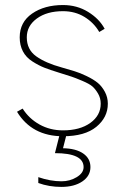

<svg xmlns="http://www.w3.org/2000/svg" viewBox="-20 -526 498 766"><path d="M132.8 180.7Q180.7 197.3 225.6 197.3Q258.8 197.3 286.1 180.7Q313.5 164.1 313.5 140.6Q313.5 85 199.2 85L219.7 3.9H247.1L231.4 65.4Q283.2 66.4 312 86.4Q340.8 106.4 340.8 140.6Q340.8 175.8 308.6 197.8Q276.4 219.7 224.6 219.7Q175.8 219.7 132.8 204.1ZM47.9 -80.1 70.3 -92.8Q95.7 -52.7 137.7 -29.3Q179.7 -5.9 231.4 -5.9Q298.8 -5.9 340.3 -35.6Q381.8 -65.4 381.8 -112.3Q381.8 -134.8 371.1 -152.8Q360.4 -170.9 348.6 -181.2Q336.9 -191.4 308.1 -203.6Q279.3 -215.8 265.6 -220.2Q252 -224.6 214.8 -236.3Q179.7 -247.1 157.2 -255.9Q134.8 -264.6 109.4 -280.8Q84 -296.9 71.3 -321.3Q58.6 -345.7 58.6 -377Q58.6 -437.5 107.9 -471.7Q157.2 -505.9 231.4 -505.9Q287.1 -505.9 331.5 -478.5Q376 -451.2 397.5 -411.1L376 -398.4Q354.5 -435.5 316.9 -458.5Q279.3 -481.4 231.4 -481.4Q167 -481.4 127 -452.1Q86.9 -422.9 86.9 -377Q86.9 -328.1 124.5 -301.3Q162.1 -274.4 226.6 -256.8Q256.8 -248 277.8 -241.7Q298.8 -235.4 326.2 -222.2Q353.5 -209 370.1 -195.3Q386.7 -181.6 398.4 -159.7Q410.2 -137.7 410.2 -112.3Q410.2 -57.6 364.3 -20Q318.4 17.6 231.4 17.6Q107.4 17.6 47.9 -80.1Z"/></svg>

Font: Gothic A1 Thin
Style: Regular
Weight: 250
Designer: HanYang I&C Co.,Ltd.
Foundry: HanYang I&C Co.,Ltd.
Version: Version 2.50